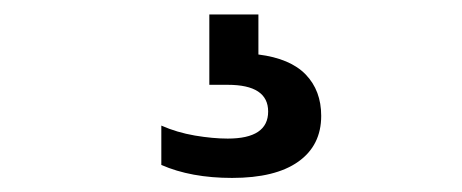

<svg xmlns="http://www.w3.org/2000/svg" viewBox="-20 -30 640 266"><path d="M301.5 216.5Q244.5 216.5 203.5 198.5V144Q225 153.5 250 157.8Q275 162 295.5 162Q351.5 162 351.5 124.5Q351.5 87.5 295.5 87.5H270V-10H338V45.5Q382 51 403.5 73.2Q425 95.5 425 130.5Q425 171.5 393.2 194Q361.5 216.5 301.5 216.5Z"/></svg>

Font: Encode Sans Expanded Expanded SemiBold
Style: Regular
Weight: 600
Width: 7
Designer: Multiple Designers
Foundry: Impallari Type
Version: Version 3.000; ttfautohint (v1.8.3) -l 8 -r 50 -G 200 -x 14 